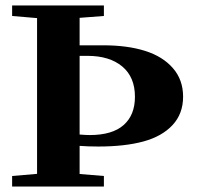

<svg xmlns="http://www.w3.org/2000/svg" viewBox="-20 -683 729 703"><path d="M24.4 0V-38.6L115.7 -46.4V-616.7L24.4 -624.5V-663.1H360.4V-624.5L271.5 -617.7V-517.1H357.9Q446.8 -517.1 511.5 -496.6Q576.2 -476.1 613.3 -433.3Q650.4 -390.6 650.4 -329.1Q650.4 -266.6 611.8 -225.1Q573.2 -183.6 505.1 -165Q437 -146.5 339.4 -146.5Q302.2 -146.5 271.5 -148.9V-45.9L360.4 -38.6V0ZM271.5 -478.5V-190.4Q294.9 -188.5 308.6 -188.5Q391.1 -188.5 432.6 -225.1Q474.1 -261.7 474.1 -328.6Q474.1 -400.9 427.5 -439.7Q380.9 -478.5 300.3 -478.5Z"/></svg>

Font: Elstob 8pt
Style: Bold
Weight: 700
Designer: Peter S. Baker
Version: Version 1.015